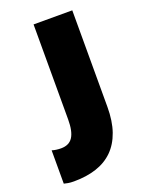

<svg xmlns="http://www.w3.org/2000/svg" viewBox="-135 -767 636 839"><g transform="rotate(-20 183.0 -347.5)"><path d="M61 5Q44 5 33.5 3Q23 1 15 -1V-156Q24 -153 35.5 -151.5Q47 -150 57 -150Q95 -150 112 -176.5Q129 -203 129 -258V-700H309V-251Q309 -185 292 -136.5Q275 -88 243 -56.5Q211 -25 165 -10Q119 5 61 5Z"/></g></svg>

Font: Tilda Sans Black
Style: Regular
Weight: 900
Designer: ParaType Ltd
Foundry: ParaType Ltd
Version: Version 1.009